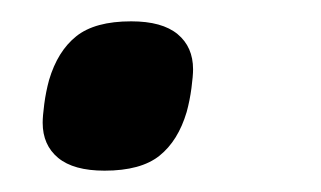

<svg xmlns="http://www.w3.org/2000/svg" viewBox="-20 -149 301 180"><path d="M78 11Q49 11 34.5 -1Q20 -13 20 -34Q20 -40 21.5 -51.5Q23 -63 26 -74Q34 -101 51.5 -115Q69 -129 103 -129Q132 -129 146.5 -117Q161 -105 161 -84Q161 -78 159.5 -66.5Q158 -55 155 -44Q147 -17 129.5 -3Q112 11 78 11Z"/></svg>

Font: IBM Plex Sans Cond Medm
Style: Italic
Weight: 500
Width: 3
Italic angle: -11°
Designer: Mike Abbink, Paul van der Laan, Pieter van Rosmalen
Foundry: Bold Monday
Version: Version 1.3